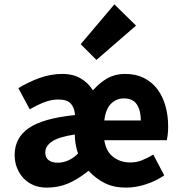

<svg xmlns="http://www.w3.org/2000/svg" viewBox="-20 -846 826 878"><path d="M194 12Q160 12 133 0.5Q106 -11 87 -31.5Q68 -52 57.5 -79Q47 -106 47 -137Q47 -216 112 -260.5Q177 -305 323 -320Q321 -352 304.5 -371.5Q288 -391 246 -391Q216 -391 184 -379Q152 -367 116 -346L64 -443Q112 -472 162.5 -490Q213 -508 267 -508Q313 -508 348 -488Q383 -468 405 -433Q437 -469 472 -488.5Q507 -508 552 -508Q601 -508 638 -489.5Q675 -471 699.5 -438.5Q724 -406 736.5 -362Q749 -318 749 -267Q749 -247 747 -230.5Q745 -214 743 -205H457Q465 -153 498 -128Q531 -103 576 -103Q604 -103 629 -113Q654 -123 681 -139L731 -44Q693 -18 646.5 -3Q600 12 556 12Q500 12 458.5 -9Q417 -30 385 -65Q332 -23 288 -5.5Q244 12 194 12ZM244 -102Q270 -102 293.5 -113Q317 -124 337 -144Q326 -175 323 -210L322 -231Q249 -220 218 -199Q187 -178 187 -149Q187 -125 202.5 -113.5Q218 -102 244 -102ZM457 -295H624Q624 -340 606 -368Q588 -396 547 -396Q512 -396 487.5 -371.5Q463 -347 457 -295ZM421 -572 349 -644 503 -826 602 -729Z"/></svg>

Font: Giro Regular
Style: Bold
Weight: 700
Designer: Paul D. Hunt
Foundry: Adobe Systems Incorporated
Version: Version 1.000;PS 1.0;hotconv 1.0.88;makeotf.lib2.5.647800